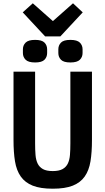

<svg xmlns="http://www.w3.org/2000/svg" viewBox="-20 -1133 640 1165"><path d="M193 -698V-263Q193 -224 195.5 -193Q198 -162 208.5 -140.5Q219 -119 240.5 -107Q262 -95 300 -95Q338 -95 359.5 -107Q381 -119 391.5 -140.5Q402 -162 404.5 -193Q407 -224 407 -263V-698H538V-283Q538 -209 529 -154Q520 -99 494 -62Q468 -25 421.5 -6.5Q375 12 300 12Q225 12 178.5 -6.5Q132 -25 106 -62Q80 -99 71 -154Q62 -209 62 -283V-698ZM254 -912 118 -1058 179 -1113 301 -1005 423 -1113 482 -1058 346 -912ZM193 -754Q152 -754 135.5 -770.5Q119 -787 119 -811V-834Q119 -858 135.5 -874.5Q152 -891 193 -891Q234 -891 250 -874.5Q266 -858 266 -834V-811Q266 -787 250 -770.5Q234 -754 193 -754ZM407 -754Q366 -754 350 -770.5Q334 -787 334 -811V-834Q334 -858 350 -874.5Q366 -891 407 -891Q448 -891 464.5 -874.5Q481 -858 481 -834V-811Q481 -787 464.5 -770.5Q448 -754 407 -754Z"/></svg>

Font: IBM Plex Mono SmBld
Style: Regular
Weight: 600
Monospace: yes
Designer: Mike Abbink, Paul van der Laan, Pieter van Rosmalen
Foundry: Bold Monday
Version: Version 2.3